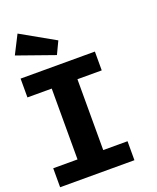

<svg xmlns="http://www.w3.org/2000/svg" viewBox="-171 -1052 939 1151"><g transform="rotate(-20 299.0 -476.5)"><path d="M9 0V-121H164V-573H9V-693H483V-573H328V-121H483V0ZM24 -835 84 -953 300 -831 262 -751Z"/></g></svg>

Font: Fix15 Mono
Style: Bold
Weight: 700
Designer: Carrois Corporate & Edenspiekermann AG
Foundry: Carrois Corporate GbR & Edenspiekermann AG
Version: Version 3.206